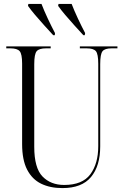

<svg xmlns="http://www.w3.org/2000/svg" viewBox="-20 -951 634 981"><path d="M299 10Q236 10 190 -12.5Q144 -35 118.5 -84.5Q93 -134 93 -215V-626Q93 -675 80.5 -689.5Q68 -704 33 -704H12V-714H239V-704H215Q180 -704 167.5 -689.5Q155 -675 155 -623V-201Q155 -93 197 -49.5Q239 -6 308 -6Q401 -6 441.5 -60.5Q482 -115 482 -204V-625Q482 -675 470 -689.5Q458 -704 423 -704H388V-714H580V-704H550Q516 -704 504 -689.5Q492 -675 492 -623V-203Q492 -103 445 -46.5Q398 10 299 10ZM252 -771Q230 -795 205.5 -822Q181 -849 159 -875Q137 -901 123 -921L125 -931H192Q205 -897 224 -856.5Q243 -816 261 -782L260 -771ZM406 -771Q384 -795 359.5 -822Q335 -849 313 -875Q291 -901 277 -921L279 -931H346Q359 -897 378 -856.5Q397 -816 415 -782L413 -771Z"/></svg>

Font: Noto Serif Display Condensed Light
Style: Regular
Weight: 300
Width: 3
Designer: Monotype Design Team
Foundry: Monotype Imaging Inc.
Version: Version 2.009